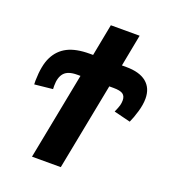

<svg xmlns="http://www.w3.org/2000/svg" viewBox="-127 -783 781 878"><g transform="rotate(20 263.0 -344.0)"><path d="M351.1 -422.9 269 0H128.9L210.9 -422.9H194.8Q150.4 -422.9 131.8 -401.9Q113.3 -380.9 113.3 -339.4L113.8 -323.2L25.4 -314Q25.4 -318.8 25.1 -323.5Q24.9 -328.1 24.9 -333Q26.4 -408.2 47.4 -449.2Q68.4 -491.2 109.1 -512Q149.9 -532.7 215.8 -532.7H232.4L262.2 -688H402.3L372.6 -532.7H393.6Q458.5 -532.7 492.2 -505.1Q525.9 -477.5 525.9 -426.3Q525.9 -397 515.4 -361.6Q504.9 -326.2 494.1 -303.2L413.6 -323.2Q424.3 -347.2 427.5 -358.9Q430.7 -370.6 430.7 -383.3Q430.7 -404.3 417.5 -413.6Q404.3 -422.9 371.6 -422.9Z"/></g></svg>

Font: Arimo
Style: Italic
Weight: 400
Italic angle: -12°
Designer: Steve Matteson
Foundry: Monotype Imaging Inc.
Version: Version 1.33